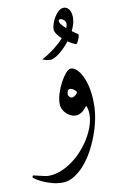

<svg xmlns="http://www.w3.org/2000/svg" viewBox="-148 -660 615 1010"><g transform="rotate(-10 160.0 -154.5)"><path d="M336.4 -80.6Q336.4 -41 327.4 2.4Q318.4 45.9 302.5 87.6Q286.6 129.4 265.1 167.5Q243.7 205.6 217.5 234.4Q191.4 263.2 162.4 280.3Q133.3 297.4 103 297.4Q72.8 297.4 45.4 289.6Q18.1 281.7 -2.9 272Q-23.9 262.2 -36.4 253.7Q-48.8 245.1 -48.8 243.2Q-48.8 239.7 -47.4 236.6Q-45.9 233.4 -43.9 233.4Q-42 233.4 -32.2 235.8Q-22.5 238.3 -10 241.2Q2.4 244.1 15.4 246.8Q28.3 249.5 36.6 249.5Q68.8 249.5 101.1 236.8Q133.3 224.1 163.1 202.9Q192.9 181.6 218.3 153.3Q243.7 125 262.7 93.8Q281.7 62.5 292.7 30Q303.7 -2.4 303.7 -32.7Q303.7 -48.8 301 -59.6Q298.3 -70.3 294.4 -79.1Q289.1 -72.8 282.7 -65.4Q276.4 -58.1 268.8 -52Q261.2 -45.9 251.7 -42Q242.2 -38.1 231.9 -38.1Q219.7 -38.1 206.5 -43.9Q193.4 -49.8 182.6 -59.8Q171.9 -69.8 165.3 -84Q158.7 -98.1 158.7 -114.7Q158.7 -139.6 168.2 -169.4Q177.7 -199.2 191.9 -225.3Q206.1 -251.5 221.2 -268.8Q236.3 -286.1 248 -286.1Q262.2 -286.1 277.8 -272.9Q293.5 -259.8 306.6 -233.6Q319.8 -207.5 328.1 -169.2Q336.4 -130.9 336.4 -80.6ZM259.8 -158.7Q252.4 -169.4 242.9 -175.3Q233.4 -181.2 227.1 -181.2Q217.3 -181.2 213.1 -173.3Q209 -165.5 209 -154.8Q209 -149.4 214.6 -142.1Q220.2 -134.8 229.5 -134.8Q236.8 -134.8 246.3 -142.3Q255.9 -149.9 259.8 -158.7ZM265.6 -607.4Q279.3 -607.4 287.6 -600.3Q295.9 -593.3 300 -583.7Q304.2 -574.2 305.4 -564.7Q306.6 -555.2 306.6 -549.8Q306.6 -533.2 301.5 -515.1Q296.4 -497.1 287.6 -479Q297.4 -471.7 304.9 -466.6Q312.5 -461.4 316.9 -459Q319.3 -457 319.8 -453.1Q319.8 -447.8 317.4 -440.2Q314.9 -432.6 311.8 -425.5Q308.6 -418.5 305.2 -413.1Q301.8 -407.7 299.8 -407.7Q295.4 -407.7 283.4 -413.8Q271.5 -419.9 256.3 -430.2Q242.7 -412.6 228.3 -398.2Q213.9 -383.8 199.7 -372.8Q185.5 -361.8 172.6 -355.7Q159.7 -349.6 150.4 -349.6Q140.1 -349.6 129.2 -352.5Q118.2 -355.5 109.4 -359.4Q150.4 -381.8 180.2 -405.5Q210 -429.2 229.5 -451.2Q215.3 -463.9 205.3 -478.3Q195.3 -492.7 195.3 -505.4Q195.3 -519 201.4 -536.6Q207.5 -554.2 217.5 -570.1Q227.5 -585.9 240.2 -596.7Q252.9 -607.4 265.6 -607.4ZM229.5 -543Q229.5 -534.2 239.3 -522.5Q249 -510.7 261.7 -499.5Q267.6 -513.2 267.6 -522Q267.6 -534.7 257.8 -543Q248 -551.3 239.3 -551.3Q229.5 -551.3 229.5 -543Z"/></g></svg>

Font: Accordance
Style: Italic
Weight: 400
Italic angle: -11°
Version: Version 1.2 (build January 31, 2020) Miklal Software Solutio